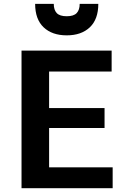

<svg xmlns="http://www.w3.org/2000/svg" viewBox="-20 -986 672 1006"><path d="M92.8 -720.7H564.9V-611.3H237.3V-419.9H527.8V-315.4H237.3V-109.4H570.3V0H92.8ZM329.6 -800.8Q252.9 -800.8 208.5 -843Q164.1 -885.3 164.1 -965.8H261.7Q261.7 -934.1 277.3 -917.5Q293 -900.9 329.6 -900.9Q366.2 -900.9 381.8 -917.5Q397.5 -934.1 397.5 -965.8H495.1Q495.1 -885.3 450.7 -843Q406.2 -800.8 329.6 -800.8Z"/></svg>

Font: Monda
Style: Bold
Weight: 700
Designer: Vernon Adams
Foundry: Vernon Adams
Version: Version 2.100; ttfautohint (v1.8.3)